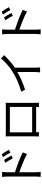

<svg xmlns="http://www.w3.org/2000/svg" viewBox="1562 -2390 875 4040"><g transform="rotate(-90 2000.0 -370.5)"><path d="M868 -621C844 -667 798 -738 772 -773L713 -745C747 -701 781 -643 808 -590L868 -621ZM395 -75V-401C437 -387 489 -369 543 -347L553 -343L563 -339C639 -309 717 -274 777 -241L813 -330C761 -356 692 -386 619 -415L609 -418L599 -422C597 -423 596 -424 594 -424L584 -428L574 -432C569 -434 564 -436 559 -438L549 -441C495 -461 442 -479 395 -494V-657C395 -687 398 -733 401 -764H296C302 -733 305 -685 305 -657V-75C305 -38 302 15 298 47H402C398 15 395 -43 395 -75ZM747 -568C724 -615 679 -686 654 -723L595 -696C628 -651 660 -592 685 -540L747 -568Z M1235 -48H1770C1770 -21 1764 4 1764 11H1857C1856 0 1855 -82 1855 -114V-611C1855 -636 1855 -665 1857 -689C1831 -687 1797 -686 1774 -686H1240C1217 -686 1187 -688 1149 -689C1151 -666 1151 -634 1151 -611V-115C1151 -80 1149 -2 1148 11H1241C1238 3 1238 -22 1235 -48ZM1235 -132V-601H1770V-132H1235Z M2595 -76V-496C2667 -544 2732 -598 2791 -654L2798 -661L2805 -667C2824 -685 2842 -703 2859 -721L2790 -788C2721 -705 2623 -615 2519 -550C2408 -480 2263 -409 2090 -362L2132 -281C2271 -324 2402 -384 2504 -444V-76C2504 -38 2499 16 2496 35H2602C2598 15 2595 -38 2595 -76Z M3868 -621C3844 -667 3798 -738 3772 -773L3713 -745C3747 -701 3781 -643 3808 -590L3868 -621ZM3395 -75V-401C3437 -387 3489 -369 3543 -347L3553 -343L3563 -339C3639 -309 3717 -274 3777 -241L3813 -330C3761 -356 3692 -386 3619 -415L3609 -418L3599 -422C3597 -423 3596 -424 3594 -424L3584 -428L3574 -432C3569 -434 3564 -436 3559 -438L3549 -441C3495 -461 3442 -479 3395 -494V-657C3395 -687 3398 -733 3401 -764H3296C3302 -733 3305 -685 3305 -657V-75C3305 -38 3302 15 3298 47H3402C3398 15 3395 -43 3395 -75ZM3747 -568C3724 -615 3679 -686 3654 -723L3595 -696C3628 -651 3660 -592 3685 -540L3747 -568Z"/></g></svg>

Font: Glow Sans SC Normal Book
Style: Regular
Weight: 500
Designer: Ryoko NISHIZUKA (kana, bopomofo & ideographs); Paul D. Hunt (Latin, Greek & Cyrillic); Sandoll Communications, Soo-young
Version: Version 0.93